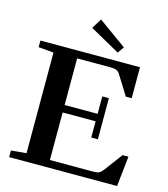

<svg xmlns="http://www.w3.org/2000/svg" viewBox="-124 -958 922 1055"><g transform="rotate(15 336.5 -430.5)"><path d="M454.6 -709 284.2 -804.2 319.3 -861.3 480 -745.6ZM27.3 0V-37.6L113.8 -45.4V-617.7L27.3 -625.5V-663.1H593.8V-486.8H560.5L491.2 -597.7Q483.4 -610.4 471.7 -615.5Q460 -620.6 435.5 -620.6H247.6V-355.5H435.1V-454.6H472.7V-220.7H435.1V-313H247.6V-42.5H498.5Q516.6 -42.5 527.6 -48.3Q538.6 -54.2 550.3 -69.8L626.5 -171.9H659.7L641.1 0Z"/></g></svg>

Font: Elstob 8pt SemiBold
Style: Regular
Weight: 600
Designer: Peter S. Baker
Version: Version 1.015